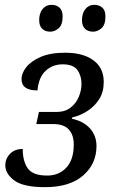

<svg xmlns="http://www.w3.org/2000/svg" viewBox="-20 -764 487 794"><path d="M166 10Q77 10 39.5 -17.5Q2 -45 2 -80Q2 -108 21.5 -128Q41 -148 74 -148Q74 -97 95 -67.5Q116 -38 175 -38Q224 -38 254.5 -71Q285 -104 285 -166Q285 -206 264.5 -228.5Q244 -251 200 -251H130L141 -301H213Q249 -301 272 -319Q295 -337 306 -364Q317 -391 317 -417Q317 -451 300 -474.5Q283 -498 239 -498Q198 -498 169 -471.5Q140 -445 135 -390Q69 -390 69 -437Q69 -461 88.5 -486Q108 -511 148 -528.5Q188 -546 249 -546Q324 -546 366.5 -514.5Q409 -483 409 -425Q409 -383 390 -353.5Q371 -324 341.5 -305Q312 -286 278 -278L277 -273Q325 -263 352 -233Q379 -203 379 -160Q379 -86 323.5 -38Q268 10 166 10ZM365 -633Q344 -633 331.5 -645Q319 -657 319 -681Q319 -709 333 -726.5Q347 -744 370 -744Q390 -744 403 -732.5Q416 -721 416 -696Q416 -661 399.5 -647Q383 -633 365 -633ZM188 -633Q167 -633 154.5 -645Q142 -657 142 -681Q142 -709 156 -726.5Q170 -744 193 -744Q213 -744 226 -732.5Q239 -721 239 -696Q239 -661 222.5 -647Q206 -633 188 -633Z"/></svg>

Font: Noto Serif SemiCondensed
Style: Italic
Weight: 400
Width: 4
Italic angle: -12°
Designer: Monotype Design Team
Foundry: Monotype Imaging Inc.
Version: Version 2.013